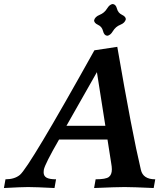

<svg xmlns="http://www.w3.org/2000/svg" viewBox="-75 -946 844 966"><path d="M698.2 0Q590.8 -4.9 551.8 -4.9Q512.2 -4.9 398.4 0L406.2 -43.9Q457 -43.9 472.4 -55.4Q487.8 -66.9 487.8 -94.2Q487.8 -106.4 484.4 -125.5L465.8 -244.1H222.2Q150.9 -120.6 145.5 -91.8L144.5 -79.1Q144.5 -60.5 159.2 -52.2Q173.8 -43.9 207 -43.9L199.2 0Q102.5 -4.9 66.4 -4.9Q34.7 -4.9 -55.2 0L-47.4 -43.9Q-2 -43.9 24.9 -65.9Q72.3 -105 399.9 -692.9L515.1 -710.4Q589.8 -275.9 633.8 -91.8Q644.5 -43.9 706.1 -43.9ZM455.1 -313 412.6 -583 259.3 -313ZM464.4 -766.1Q448.7 -767.6 443.4 -789.8Q438 -812 418.2 -821Q398.4 -830.1 398.4 -843.8Q402.8 -861.8 426.5 -871.3Q450.2 -880.9 463.4 -902.6Q476.6 -924.3 492.2 -925.8Q507.8 -924.3 513.4 -902.6Q519 -880.9 538.6 -871.6Q558.1 -862.3 558.1 -849.1Q553.7 -830.6 530.3 -821.3Q506.8 -812 493.4 -789.8Q480 -767.6 464.4 -766.1Z"/></svg>

Font: Kelvinch
Style: Bold Italic
Weight: 700
Italic angle: -10°
Designer: Paul James Miller
Foundry: High-Logic / Made with FontCreator
Version: Version 3.30 September 23, 2016